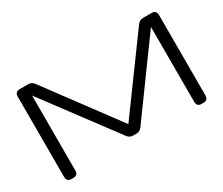

<svg xmlns="http://www.w3.org/2000/svg" viewBox="-123 -1069 1613 1388"><g transform="rotate(-30 683.5 -375.0)"><path d="M132.8 -750H203.6Q219.2 -750 230.5 -744.1Q241.7 -738.3 251 -726.1L687 -138.2L1116.2 -726.1Q1125.5 -738.3 1136.7 -744.1Q1147.9 -750 1163.6 -750H1234.4Q1253.4 -750 1263.4 -740Q1273.4 -730 1273.4 -710.9V-39.1Q1273.4 -20 1263.4 -10Q1253.4 0 1234.4 0H1218.8Q1199.7 0 1189.7 -10Q1179.7 -20 1179.7 -39.1V-665L749.5 -73.2Q740.2 -61 729 -55.2Q717.8 -49.3 702.1 -49.3H676.8Q661.1 -49.3 649.9 -55.2Q638.7 -61 629.4 -73.2L187.5 -665V-39.1Q187.5 -20 177.5 -10Q167.5 0 148.4 0H132.8Q113.8 0 103.8 -10Q93.8 -20 93.8 -39.1V-710.9Q93.8 -730 103.8 -740Q113.8 -750 132.8 -750Z"/></g></svg>

Font: Gyrochrome
Style: Regular
Weight: 400
Designer: David Moles
Foundry: David Moles
Version: Version 1.005;Glyphs 3.2.3 (3260)